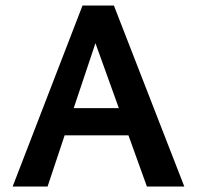

<svg xmlns="http://www.w3.org/2000/svg" viewBox="-20 -678 716 698"><path d="M514 0 447 -186H215L153 0H26L280 -658H394L650 0ZM248 -285H412L327 -521Z"/></svg>

Font: EauTest
Style: Bold
Weight: 700
Designer: Christian Thalmann (Catharsis Fonts)
Version: Version 0.001;PS 000.001;hotconv 1.0.88;makeotf.lib2.5.64775